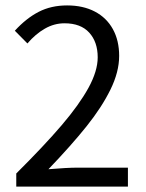

<svg xmlns="http://www.w3.org/2000/svg" viewBox="-20 -688 537 708"><path d="M340.3 -476.6Q340.3 -533.2 309.1 -567.6Q277.8 -602.1 217.8 -602.1Q179.7 -602.1 145.3 -582.3Q110.8 -562.5 81.1 -527.8L34.7 -574.7Q76.7 -620.6 122.6 -644.3Q168.5 -668 227.5 -668Q286.6 -668 329.8 -645.3Q373 -622.6 396.2 -580.6Q419.4 -538.6 419.4 -481.9Q419.4 -422.9 387.2 -357.4Q355 -292 299.3 -222.4Q243.7 -152.8 158.7 -64Q228 -69.8 265.6 -69.8H451.7V0H40V-48.3Q142.6 -150.4 207.3 -226.1Q272 -301.8 306.2 -364Q340.3 -426.3 340.3 -476.6Z"/></svg>

Font: Varta
Style: Regular
Weight: 400
Designer: Joana Correia, Viktoriya Grabowska, Eben Sorkin
Foundry: Sorkin Type
Version: Version 1.003; ttfautohint (v1.3) -l 8 -r 24 -G 200 -x 12 -H